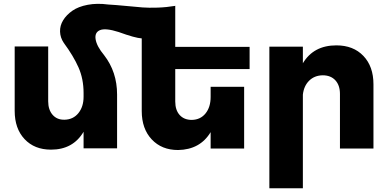

<svg xmlns="http://www.w3.org/2000/svg" viewBox="-20 -789 2062 1020"><path d="M1306 -422H911V-250Q911 -204 934.5 -178Q958 -152 999 -152Q1045 -153 1072 -186.5Q1099 -220 1099 -274V-328H1277V0H1099V-87Q1043 6 926 8Q839 8 786 -48.5Q733 -105 733 -199V-585Q698 -587 610 -619Q541 -641 511.5 -629Q482 -617 488 -580Q494 -543 533 -496Q602 -407 602 -287V-1H424V-89Q368 6 251 6Q163 6 110.5 -50Q58 -106 58 -200V-542H236V-251Q236 -206 259.5 -179Q283 -152 323 -153Q369 -154 396.5 -188Q424 -222 424 -275V-295Q424 -370 397 -431Q370 -492 319 -561Q300 -589 299 -621Q298 -653 315.5 -681.5Q333 -710 364.5 -732Q396 -754 446 -763.5Q496 -773 555 -765Q592 -763 649 -757.5Q706 -752 737.5 -749.5Q769 -747 816.5 -748.5Q864 -750 912 -758L911 -756V-540H1306Z M1767 -548Q1857 -548 1910.5 -492Q1964 -436 1964 -341V0H1786V-290Q1786 -336 1761.5 -362.5Q1737 -389 1694 -389Q1650 -388 1622 -360Q1594 -332 1589 -286V211H1411V-541H1589V-453Q1646 -548 1767 -548Z"/></svg>

Font: Montserrat arm
Style: Bold
Weight: 700
Designer: Julieta Ulanovsky
Foundry: Julieta Ulanovsky
Version: Version 6.000;PS 006.000;hotconv 1.0.88;makeotf.lib2.5.64775